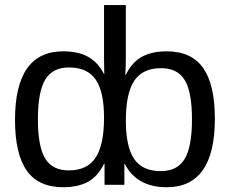

<svg xmlns="http://www.w3.org/2000/svg" viewBox="-20 -745 927 774"><path d="M399.4 -85Q375 -34.2 334.7 -12.2Q294.4 9.8 234.9 9.8Q134.8 9.8 87.6 -57.6Q40.5 -125 40.5 -261.7Q40.5 -538.1 234.9 -538.1Q294.9 -538.1 335 -516.1Q375 -494.1 399.4 -446.3H400.4L399.4 -505.4V-724.6H487.3V-518.1Q487.3 -486.3 485.4 -443.4H487.3Q511.7 -494.1 552 -516.1Q592.3 -538.1 651.9 -538.1Q752 -538.1 799.1 -470.7Q846.2 -403.3 846.2 -266.6Q846.2 9.8 651.9 9.8Q531.2 9.8 482.4 -85.4H481.4V0H401.4V-85ZM132.8 -264.6Q132.8 -153.8 162.1 -106Q191.4 -58.1 257.3 -58.1Q332 -58.1 365.7 -109.9Q399.4 -161.6 399.4 -270.5Q399.4 -375.5 365.7 -424.3Q332 -473.1 258.3 -473.1Q191.9 -473.1 162.4 -424.1Q132.8 -375 132.8 -264.6ZM753.9 -263.7Q753.9 -374.5 724.6 -422.4Q695.3 -470.2 629.4 -470.2Q555.2 -470.2 521.2 -419.4Q487.3 -368.7 487.3 -258.3Q487.3 -154.3 520.5 -104.7Q553.7 -55.2 628.4 -55.2Q694.8 -55.2 724.4 -104.2Q753.9 -153.3 753.9 -263.7Z"/></svg>

Font: Arial
Style: Regular
Weight: 400
Designer: Steve Matteson
Foundry: Ascender Corporation
Version: Version 2.00.3